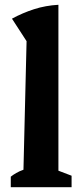

<svg xmlns="http://www.w3.org/2000/svg" viewBox="-20 -782 346 802"><path d="M25 0V-44Q35 -52 48 -59.5Q61 -67 78 -73L91 -610L30 -704Q74 -728 122 -743.5Q170 -759 224 -762V-69L279 -48V0Z"/></svg>

Font: Piazzolla Thin ExtraBold
Style: Regular
Weight: 800
Version: Version 2.005